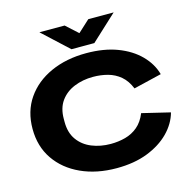

<svg xmlns="http://www.w3.org/2000/svg" viewBox="-130 -1045 1162 1184"><g transform="rotate(-15 451.0 -453.5)"><path d="M471 13Q343 13 243.5 -32.5Q144 -78 87.5 -160.5Q31 -243 31 -355Q31 -467 87.5 -549Q144 -631 243.5 -676Q343 -721 471 -721Q583 -721 668 -689Q753 -657 808 -601.5Q863 -546 882 -477L703 -434Q682 -486 647 -515.5Q612 -545 567.5 -557Q523 -569 474 -569Q408 -569 353 -546.5Q298 -524 265.5 -479Q233 -434 233 -365V-345Q233 -277 265.5 -231.5Q298 -186 353 -163.5Q408 -141 474 -141Q523 -141 567.5 -153Q612 -165 647 -194.5Q682 -224 703 -276L882 -233Q863 -164 808 -108.5Q753 -53 668 -20Q583 13 471 13ZM390 -768 226 -920H387L463 -851L538 -920H700L536 -768Z"/></g></svg>

Font: Special Gothic Extended Bold
Style: Regular
Weight: 700
Width: 7
Designer: Alistair McCready
Foundry: Monolith
Version: Version 1.000; ttfautohint (v1.8.4.7-5d5b)